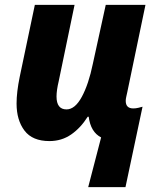

<svg xmlns="http://www.w3.org/2000/svg" viewBox="-20 -569 644 788"><path d="M342 199H495L565 -131Q558 -129 547.5 -126.5Q537 -124 527 -124Q496 -124 496 -155Q496 -162 498 -171Q500 -180 502 -189L577 -549H414L361 -307Q344 -224 316 -172Q288 -120 253 -120Q212 -120 212 -173Q212 -198 221 -236L286 -549H123L61 -254Q48 -191 48 -144Q48 -76 80.5 -33Q113 10 183 10Q233 10 272 -17Q311 -44 340 -90H344Q352 -27 395 -5Z"/></svg>

Font: Noto Sans Display Extra
Style: Italic
Weight: 800
Italic angle: -12°
Designer: Monotype Design Team
Foundry: Monotype Imaging Inc.
Version: Version 1.900